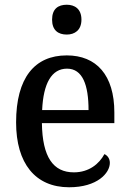

<svg xmlns="http://www.w3.org/2000/svg" viewBox="-20 -781 547 811"><path d="M262 -635C295 -635 324 -653 324 -698C324 -744 295 -761 262 -761C226 -761 200 -744 200 -698C200 -653 226 -635 262 -635ZM272 10C391 10 444 -50 444 -93C444 -112 433 -125 421 -130C399 -89 356 -53 292 -53C205 -53 159 -117 157 -261H463V-306C463 -464 387 -547 262 -547C126 -547 48 -452 48 -264C48 -91 129 10 272 10ZM354 -316H158C163 -429 198 -491 263 -491C329 -491 354 -422 354 -316Z"/></svg>

Font: Noto Serif Myanmar SemiCondensed Medium
Style: Regular
Weight: 500
Width: 4
Designer: Ben Mitchell and the Monotype Design Team
Foundry: Monotype Imaging Inc.
Version: Version 2.106